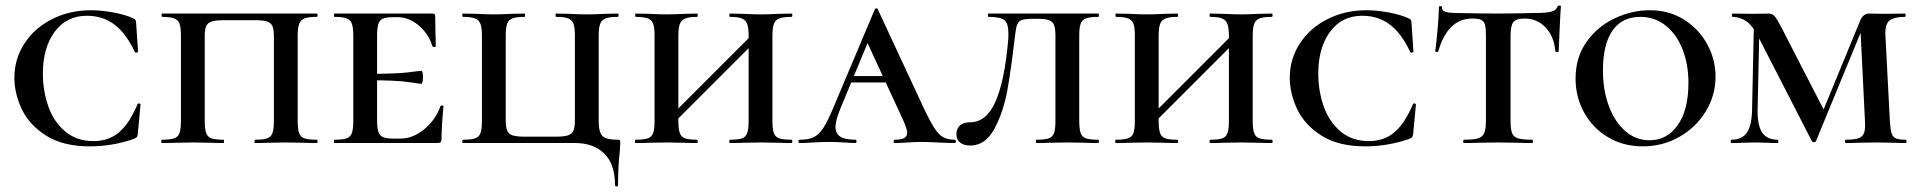

<svg xmlns="http://www.w3.org/2000/svg" viewBox="-20 -517 6939 694"><path d="M461 -451Q468 -448 470 -444.5Q472 -441 472 -434L479 -331Q479 -328 473.5 -327Q468 -326 467 -330Q436 -396 394 -428Q352 -460 294 -460Q220 -460 177.5 -402Q135 -344 135 -251Q135 -189 154.5 -133Q174 -77 215.5 -42Q257 -7 318 -7Q373 -7 410.5 -39Q448 -71 477 -140Q478 -144 483 -143Q488 -142 488 -139L478 -33Q477 -25 475 -22Q473 -19 464 -15Q387 12 304 12Q209 12 148 -26Q87 -64 59.5 -121Q32 -178 32 -236Q32 -304 68.5 -360Q105 -416 168.5 -448Q232 -480 309 -480Q346 -480 389.5 -472Q433 -464 461 -451Z M565 -12Q595 -12 609.5 -17Q624 -22 629 -36.5Q634 -51 634 -81V-387Q634 -417 629 -431Q624 -445 609.5 -450.5Q595 -456 566 -456Q564 -456 564 -462Q564 -468 566 -468H1125Q1128 -468 1128 -462Q1128 -456 1125 -456Q1095 -456 1081 -450.5Q1067 -445 1061.5 -431Q1056 -417 1056 -387V-81Q1056 -51 1061 -36.5Q1066 -22 1080.5 -17Q1095 -12 1125 -12Q1128 -12 1128 -6Q1128 0 1125 0Q1095 0 1078 -1L1014 -2L948 -1Q932 0 902 0Q900 0 900 -6Q900 -12 902 -12Q932 -12 946 -17Q960 -22 965 -36.5Q970 -51 970 -81V-385Q970 -410 965 -422Q960 -434 946 -439Q932 -444 902 -444H788Q759 -444 744.5 -439Q730 -434 725 -422Q720 -410 720 -385V-81Q720 -51 725 -36.5Q730 -22 744 -17Q758 -12 788 -12Q790 -12 790 -6Q790 0 788 0Q758 0 741 -1L676 -2L614 -1Q596 0 565 0Q563 0 563 -6Q563 -12 565 -12Z M1189 -12Q1219 -12 1233 -17Q1247 -22 1252 -36.5Q1257 -51 1257 -81V-387Q1257 -417 1252 -431Q1247 -445 1233 -450.5Q1219 -456 1189 -456Q1187 -456 1187 -462Q1187 -468 1189 -468H1543Q1553 -468 1553 -460L1554 -398Q1555 -379 1555 -350Q1555 -347 1549.5 -347Q1544 -347 1543 -350Q1529 -395 1493.5 -425Q1458 -455 1417 -455H1403Q1376 -455 1364 -449.5Q1352 -444 1347.5 -430Q1343 -416 1343 -386V-85Q1343 -55 1347.5 -41Q1352 -27 1364 -21.5Q1376 -16 1403 -16H1427Q1472 -16 1513 -49.5Q1554 -83 1572 -133Q1573 -136 1578 -136Q1583 -136 1583 -133Q1576 -61 1576 -15Q1576 -7 1573 -3.5Q1570 0 1561 0H1189Q1187 0 1187 -6Q1187 -12 1189 -12ZM1305 -227V-250Q1413 -250 1455.5 -255.5Q1498 -261 1503 -261Q1506 -261 1507.5 -254Q1509 -247 1509 -239Q1509 -230 1507.5 -222Q1506 -214 1503 -214Q1498 -214 1455.5 -220.5Q1413 -227 1305 -227Z M2059 0H1653Q1651 0 1651 -6Q1651 -12 1653 -12Q1683 -12 1697.5 -17Q1712 -22 1717 -36.5Q1722 -51 1722 -81V-387Q1722 -417 1716.5 -431Q1711 -445 1697 -450.5Q1683 -456 1653 -456Q1651 -456 1651 -462Q1651 -468 1653 -468L1702 -467Q1740 -465 1764 -465Q1789 -465 1829 -467L1876 -468Q1878 -468 1878 -462Q1878 -456 1876 -456Q1846 -456 1832 -450.5Q1818 -445 1813 -431Q1808 -417 1808 -387V-83Q1808 -58 1813 -45.5Q1818 -33 1832 -28Q1846 -23 1876 -23H1990Q2019 -23 2033.5 -28Q2048 -33 2053 -45.5Q2058 -58 2058 -83V-387Q2058 -417 2053 -431Q2048 -445 2034 -450.5Q2020 -456 1990 -456Q1988 -456 1988 -462Q1988 -468 1990 -468L2036 -467Q2076 -465 2102 -465Q2126 -465 2166 -467L2213 -468Q2216 -468 2216 -462Q2216 -456 2213 -456Q2183 -456 2169 -450.5Q2155 -445 2149.5 -431Q2144 -417 2144 -387V-81Q2144 -38 2158 -25Q2172 -12 2211 -12Q2219 -12 2220.5 -10.5Q2222 -9 2222 0Q2222 8 2220 34Q2214 82 2214 152Q2214 157 2208.5 157Q2203 157 2203 152Q2203 76 2164 38Q2125 0 2059 0Z M2619 -456Q2616 -456 2616 -462Q2616 -468 2619 -468L2665 -467Q2705 -465 2730 -465Q2754 -465 2794 -467L2841 -468Q2844 -468 2844 -462Q2844 -456 2841 -456Q2811 -456 2797 -450.5Q2783 -445 2777.5 -431Q2772 -417 2772 -387V-81Q2772 -51 2777 -36.5Q2782 -22 2796.5 -17Q2811 -12 2841 -12Q2844 -12 2844 -6Q2844 0 2841 0Q2811 0 2794 -1L2730 -2L2666 -1Q2649 0 2619 0Q2616 0 2616 -6Q2616 -12 2619 -12Q2649 -12 2662.5 -17Q2676 -22 2681 -36.5Q2686 -51 2686 -81V-385Q2686 -415 2681 -429.5Q2676 -444 2662 -450Q2648 -456 2619 -456ZM2378 -71 2725 -418 2743 -400 2396 -53ZM2278 -456Q2276 -456 2276 -462Q2276 -468 2278 -468L2326 -467Q2366 -465 2388 -465Q2414 -465 2454 -467L2500 -468Q2502 -468 2502 -462Q2502 -456 2500 -456Q2471 -456 2456.5 -450Q2442 -444 2437 -429.5Q2432 -415 2432 -385V-81Q2432 -51 2437 -36.5Q2442 -22 2456 -17Q2470 -12 2500 -12Q2502 -12 2502 -6Q2502 0 2500 0Q2470 0 2453 -1L2388 -2L2326 -1Q2308 0 2277 0Q2275 0 2275 -6Q2275 -12 2277 -12Q2307 -12 2321.5 -17Q2336 -22 2341 -36.5Q2346 -51 2346 -81V-387Q2346 -417 2341 -431Q2336 -445 2321.5 -450.5Q2307 -456 2278 -456Z M3057 -242H3240L3247 -219H3042ZM3431 0Q3411 0 3369 -2Q3327 -4 3309 -4Q3292 -4 3260 -2Q3228 0 3214 0Q3210 0 3210 -6Q3210 -12 3214 -12Q3238 -12 3248.5 -18Q3259 -24 3259 -37Q3259 -51 3244 -84L3109 -376L3146 -434L3017 -123Q3000 -81 3000 -59Q3000 -34 3017.5 -23Q3035 -12 3071 -12Q3076 -12 3076 -6Q3076 0 3071 0Q3057 0 3031 -2Q3003 -4 2979 -4Q2954 -4 2920 -2Q2890 0 2871 0Q2866 0 2866 -6Q2866 -12 2871 -12Q2902 -12 2921 -21Q2940 -30 2956 -54.5Q2972 -79 2994 -132L3142 -483Q3144 -487 3148 -487Q3152 -487 3153 -483L3314 -137Q3339 -83 3355.5 -57Q3372 -31 3388.5 -21.5Q3405 -12 3431 -12Q3435 -12 3435 -6Q3435 0 3431 0Z M3649 -389Q3635 -269 3621.5 -192.5Q3608 -116 3575.5 -53.5Q3543 9 3487 9Q3464 9 3450.5 -1.5Q3437 -12 3437 -32Q3437 -53 3450.5 -64Q3464 -75 3486 -75Q3545 -75 3578 -149Q3611 -223 3624 -370Q3625 -380 3625 -396Q3625 -433 3610 -444.5Q3595 -456 3553 -456Q3551 -456 3551 -462Q3551 -468 3553 -468H3950Q3952 -468 3952 -462Q3952 -456 3950 -456Q3920 -456 3905.5 -450.5Q3891 -445 3886 -431Q3881 -417 3881 -387V-81Q3881 -51 3886 -36.5Q3891 -22 3905 -17Q3919 -12 3950 -12Q3952 -12 3952 -6Q3952 0 3950 0Q3920 0 3902 -1L3839 -2L3772 -1Q3756 0 3727 0Q3724 0 3724 -6Q3724 -12 3727 -12Q3757 -12 3771 -17Q3785 -22 3790 -36.5Q3795 -51 3795 -81V-385Q3795 -412 3790.5 -425Q3786 -438 3773 -443.5Q3760 -449 3734 -449H3715Q3686 -449 3674 -445Q3662 -441 3657 -429Q3652 -417 3649 -389Z M4355 -456Q4352 -456 4352 -462Q4352 -468 4355 -468L4401 -467Q4441 -465 4466 -465Q4490 -465 4530 -467L4577 -468Q4580 -468 4580 -462Q4580 -456 4577 -456Q4547 -456 4533 -450.5Q4519 -445 4513.5 -431Q4508 -417 4508 -387V-81Q4508 -51 4513 -36.5Q4518 -22 4532.5 -17Q4547 -12 4577 -12Q4580 -12 4580 -6Q4580 0 4577 0Q4547 0 4530 -1L4466 -2L4402 -1Q4385 0 4355 0Q4352 0 4352 -6Q4352 -12 4355 -12Q4385 -12 4398.5 -17Q4412 -22 4417 -36.5Q4422 -51 4422 -81V-385Q4422 -415 4417 -429.5Q4412 -444 4398 -450Q4384 -456 4355 -456ZM4114 -71 4461 -418 4479 -400 4132 -53ZM4014 -456Q4012 -456 4012 -462Q4012 -468 4014 -468L4062 -467Q4102 -465 4124 -465Q4150 -465 4190 -467L4236 -468Q4238 -468 4238 -462Q4238 -456 4236 -456Q4207 -456 4192.5 -450Q4178 -444 4173 -429.5Q4168 -415 4168 -385V-81Q4168 -51 4173 -36.5Q4178 -22 4192 -17Q4206 -12 4236 -12Q4238 -12 4238 -6Q4238 0 4236 0Q4206 0 4189 -1L4124 -2L4062 -1Q4044 0 4013 0Q4011 0 4011 -6Q4011 -12 4013 -12Q4043 -12 4057.5 -17Q4072 -22 4077 -36.5Q4082 -51 4082 -81V-387Q4082 -417 4077 -431Q4072 -445 4057.5 -450.5Q4043 -456 4014 -456Z M5071 -451Q5078 -448 5080 -444.5Q5082 -441 5082 -434L5089 -331Q5089 -328 5083.5 -327Q5078 -326 5077 -330Q5046 -396 5004 -428Q4962 -460 4904 -460Q4830 -460 4787.5 -402Q4745 -344 4745 -251Q4745 -189 4764.5 -133Q4784 -77 4825.5 -42Q4867 -7 4928 -7Q4983 -7 5020.5 -39Q5058 -71 5087 -140Q5088 -144 5093 -143Q5098 -142 5098 -139L5088 -33Q5087 -25 5085 -22Q5083 -19 5074 -15Q4997 12 4914 12Q4819 12 4758 -26Q4697 -64 4669.5 -121Q4642 -178 4642 -236Q4642 -304 4678.5 -360Q4715 -416 4778.5 -448Q4842 -480 4919 -480Q4956 -480 4999.5 -472Q5043 -464 5071 -451Z M5179 -332Q5178 -329 5173 -329Q5168 -329 5168 -332Q5172 -363 5176.5 -413.5Q5181 -464 5181 -490Q5181 -495 5186.5 -495Q5192 -495 5192 -490Q5192 -477 5207 -473.5Q5222 -470 5245 -470Q5331 -468 5396 -468L5483 -469Q5500 -470 5529 -470Q5567 -470 5586 -474.5Q5605 -479 5610 -494Q5611 -497 5616.5 -497Q5622 -497 5622 -494Q5622 -488 5620 -464Q5619 -439 5617 -401.5Q5615 -364 5614 -332Q5614 -329 5608 -329Q5602 -329 5602 -332Q5597 -386 5566.5 -418Q5536 -450 5491 -450Q5460 -450 5450 -437Q5440 -424 5440 -387V-81Q5440 -50 5445.5 -36Q5451 -22 5467 -17Q5483 -12 5518 -12Q5521 -12 5521 -6Q5521 0 5518 0Q5486 0 5467 -1L5394 -2L5324 -1Q5305 0 5271 0Q5269 0 5269 -6Q5269 -12 5271 -12Q5306 -12 5322.5 -17Q5339 -22 5345 -36.5Q5351 -51 5351 -81V-389Q5351 -416 5347.5 -428Q5344 -440 5334 -445Q5324 -450 5302 -450Q5213 -450 5179 -332Z M5675 -233Q5675 -310 5715 -366Q5755 -422 5817 -451Q5879 -480 5943 -480Q6014 -480 6068 -445.5Q6122 -411 6151.5 -356Q6181 -301 6181 -240Q6181 -173 6146 -115Q6111 -57 6050.5 -22.5Q5990 12 5918 12Q5847 12 5791.5 -21.5Q5736 -55 5705.5 -111Q5675 -167 5675 -233ZM6083 -217Q6083 -284 6062 -338Q6041 -392 6001.5 -424Q5962 -456 5909 -456Q5843 -456 5808.5 -406.5Q5774 -357 5774 -262Q5774 -191 5795.5 -133.5Q5817 -76 5855 -43Q5893 -10 5942 -10Q6006 -10 6044.5 -65Q6083 -120 6083 -217Z M6320 -446 6340 -443 6333 -121Q6332 -64 6349.5 -38Q6367 -12 6405 -12Q6408 -12 6408 -6Q6408 0 6405 0Q6382 0 6369 -1L6323 -2L6277 -1Q6264 0 6238 0Q6236 0 6236 -6Q6236 -12 6238 -12Q6277 -12 6294.5 -38Q6312 -64 6313 -121ZM6869 0Q6842 0 6826 -1L6766 -2L6698 -1Q6681 0 6651 0Q6649 0 6649 -6Q6649 -12 6651 -12Q6683 -12 6698 -17.5Q6713 -23 6718 -37Q6723 -51 6721 -81L6704 -426L6729 -456L6544 -7Q6542 -3 6537 -3Q6531 -3 6529 -7L6335 -385Q6314 -426 6291 -441Q6268 -456 6243 -456Q6240 -456 6240 -462Q6240 -468 6243 -468L6316 -467L6373 -468Q6386 -468 6394.5 -458.5Q6403 -449 6420 -416L6576 -113L6536 -35L6704 -443Q6708 -454 6716.5 -461Q6725 -468 6734 -468L6793 -467L6866 -468Q6868 -468 6868 -462Q6868 -456 6866 -456Q6826 -456 6809.5 -442.5Q6793 -429 6795 -389L6811 -81Q6813 -50 6817 -36Q6821 -22 6832.5 -17Q6844 -12 6869 -12Q6871 -12 6871 -6Q6871 0 6869 0Z"/></svg>

Font: Cormorant SC SemiBold
Style: Regular
Weight: 600
Designer: Christian Thalmann (Catharsis Fonts)
Foundry: Catharsis Fonts
Version: Version 4.000